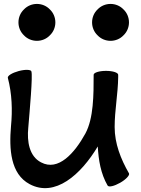

<svg xmlns="http://www.w3.org/2000/svg" viewBox="-20 -914 718 978"><path d="M262 -800C262 -825 252 -849 234 -866C217 -884 193 -894 168 -894C143 -894 119 -884 102 -866C84 -849 74 -825 74 -800C74 -775 84 -751 102 -734C119 -716 143 -706 168 -706C193 -706 217 -716 234 -734C252 -751 262 -775 262 -800ZM637 -800C637 -825 627 -849 609 -866C592 -884 568 -894 543 -894C518 -894 494 -884 477 -866C459 -849 449 -825 449 -800C449 -775 459 -751 477 -734C494 -716 518 -706 543 -706C568 -706 592 -716 609 -734C627 -751 637 -775 637 -800ZM20 -517C41 -437 44 -353 36 -271C26 -155 33 -28 131 24C260 93 392 -24 478 -168C482 -98 493 -30 528 31C534 41 562 34 592 17C622 0 642 -22 637 -31C595 -104 564 -183 564 -267C564 -352 581 -436 582 -521V-522C582 -523 582 -525 582 -526C582 -527 582 -527 582 -529C582 -529 582 -530 582 -532V-533C582 -544 555 -553 520 -553C485 -553 457 -544 457 -533C457 -431 457 -312 415 -234C360 -134 277 -40 189 -87C129 -118 117 -193 124 -263C132 -359 147 -525 140 -550C138 -560 108 -561 75 -552C42 -543 17 -528 20 -517Z"/></svg>

Font: Nupuram
Style: Bold
Weight: 700
Designer: Santhosh Thottingal (santhosh.thottingal@gmail.com)
Foundry: SMC
Version: Version 1.000